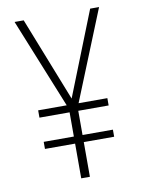

<svg xmlns="http://www.w3.org/2000/svg" viewBox="-82 -771 615 828"><g transform="rotate(-10 226.0 -357.0)"><path d="M225 -346 371 -714H410L251 -321H377V-289H244V-183H377V-152H244V0H206V-152H74V-183H206V-289H74V-321H199L40 -714H80Z"/></g></svg>

Font: Noto Sans Khmer Condensed ExtraLight
Style: Regular
Weight: 200
Width: 3
Designer: Danh Hong and the Monotype Design Team
Foundry: Monotype Imaging Inc.
Version: Version 2.004; ttfautohint (v1.8.4.7-5d5b)